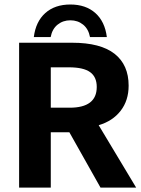

<svg xmlns="http://www.w3.org/2000/svg" viewBox="-20 -853 640 873"><path d="M437 0 295.4 -251.5H210.9V0H66.9V-658.7H308.1Q437 -658.7 501 -608.4Q564.9 -558.1 564.9 -463.4Q564.9 -396.5 528.8 -349.6Q492.7 -302.7 428.7 -283.7L599.1 0ZM419.9 -457.5Q419.9 -503.4 389.6 -525.1Q359.4 -546.9 293 -546.9H210.9V-363.3H296.9Q419.9 -363.3 419.9 -457.5ZM299.8 -760.7Q266.6 -760.7 241.9 -741Q217.3 -721.2 210.4 -684.6H133.8Q142.6 -754.9 186 -793.7Q229.5 -832.5 299.8 -832.5Q370.1 -832.5 413.6 -793.7Q457 -754.9 465.8 -684.6H389.2Q382.3 -721.2 357.9 -741Q333.5 -760.7 299.8 -760.7Z"/></svg>

Font: Cousine
Style: Bold
Weight: 700
Monospace: yes
Designer: Steve Matteson
Foundry: Ascender Corporation
Version: Version 1.20